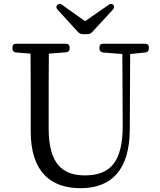

<svg xmlns="http://www.w3.org/2000/svg" viewBox="-20 -963 839 1006"><path d="M402 23C567 23 659 -76 660 -284L662 -680L741 -688C753 -689 760 -697 760 -709V-714C760 -727 753 -734 740 -734H521C508 -734 501 -727 501 -714V-709C501 -697 508 -689 520 -688L621 -680L623 -305C623 -117 560 -44 424 -44C304 -44 235 -109 235 -290V-390C235 -489 235 -586 236 -682L326 -689C338 -690 345 -697 345 -709V-714C345 -727 338 -734 325 -734H65C52 -734 45 -727 45 -714V-709C45 -697 52 -689 64 -688L140 -682C141 -586 141 -487 141 -390V-275C141 -60 248 23 402 23ZM282 -912 389 -795C396 -788 404 -784 414 -784H438C448 -784 456 -788 463 -795L571 -912C579 -921 580 -930 574 -937C567 -945 558 -944 548 -937L426 -852L306 -937C296 -944 288 -945 280 -937C273 -930 274 -921 282 -912Z"/></svg>

Font: 寒蝉锦书宋 Text
Style: Regular
Weight: 400
Designer: 寒蝉锦书宋{Warren} 思源宋体{Ryoko NISHIZUKA 西塚涼子 (kana & ideographs); Frank Grießhammer (Latin, Greek & Cyrillic); Wenlong ZHANG 
Foundry: Adobe & ChillType
Version: Version 2.000;Glyphs 3.1.1 (3135)